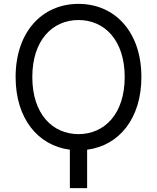

<svg xmlns="http://www.w3.org/2000/svg" viewBox="-20 -757 801 980"><path d="M701.7 -363.6C701.7 -593.8 566.8 -737.2 380.7 -737.2C194.6 -737.2 59.7 -593.8 59.7 -363.6C59.7 -152 173.7 -13.8 336.6 7.1V203.1H424.7V7.1C587.7 -13.8 701.7 -152 701.7 -363.6ZM144.9 -363.6C144.9 -552.6 248.6 -654.8 380.7 -654.8C512.8 -654.8 616.5 -552.6 616.5 -363.6C616.5 -174.7 512.8 -72.4 380.7 -72.4C248.6 -72.4 144.9 -174.7 144.9 -363.6Z"/></svg>

Font: Margiela Sans
Style: Regular
Weight: 400
Designer: Stefan Endress, Andreas Faust
Version: Version 1.100;FEAKit 1.0